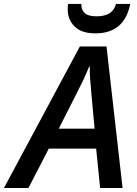

<svg xmlns="http://www.w3.org/2000/svg" viewBox="-78 -948 692 968"><path d="M-58.1 0 324.7 -713.9H459L540 0H426.8L406.7 -198.7H168L65.4 0ZM218.3 -299.3H398.9L382.8 -474.6Q379.9 -506.8 377 -543.5Q374 -580.1 374.5 -612.8H371.6Q358.9 -580.6 343 -546.9Q327.1 -513.2 308.6 -477.5ZM402.8 -779.8Q332.5 -779.8 297.9 -814.7Q263.2 -849.6 263.2 -901.4Q263.2 -917 265.1 -928.2H332Q331.5 -897.5 349.4 -881.6Q367.2 -865.7 409.2 -865.7Q490.7 -865.7 506.8 -928.2H578.6Q549.3 -779.8 402.8 -779.8Z"/></svg>

Font: Open Sans SemiBold
Style: Italic
Weight: 600
Italic angle: -12°
Designer: Monotype Design Team
Foundry: Monotype Imaging Inc.
Version: Version 3.003; ttfautohint (v1.8.4)